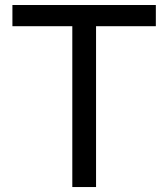

<svg xmlns="http://www.w3.org/2000/svg" viewBox="-20 -753 672 770"><path d="M29.8 -647.9V-732.9H605V-647.9H365.2V-2.9H270V-647.9Z"/></svg>

Font: Miedinger*
Style: Book
Weight: 400
Version: Version 001.000